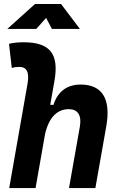

<svg xmlns="http://www.w3.org/2000/svg" viewBox="-20 -958 626 978"><path d="M331.5 0H465.8L521.5 -315.4C545.9 -454.6 500.5 -527.3 390.6 -527.3C319.8 -527.3 272.9 -489.7 252.4 -423.8H235.8L257.3 -545.4C281.7 -683.6 234.9 -742.7 100.1 -742.7C75.2 -742.7 50.3 -740.7 25.9 -734.9L40 -611.8C52.7 -615.7 65.9 -617.2 78.6 -617.2C115.7 -617.2 130.9 -590.8 120.1 -530.8L26.9 0H161.1L209.5 -274.9C231.4 -369.6 278.3 -401.9 330.6 -401.9C376 -401.9 397 -371.1 386.7 -312.5ZM17.1 -810.5H164.6L214.8 -866.7L244.6 -810.5H387.2L291 -937.5H158.2Z"/></svg>

Font: Cascadia Mono NF
Style: Bold Italic
Weight: 700
Italic angle: -10°
Monospace: yes
Designer: Aaron Bell
Foundry: Saja Typeworks
Version: Version 2404.023